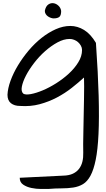

<svg xmlns="http://www.w3.org/2000/svg" viewBox="-20 -694 685 1240"><path d="M387.7 440.4Q425.8 439.5 450.7 427.7Q475.6 416 490.7 396Q505.9 376 512.2 349.6Q518.6 323.2 517.6 292Q516.6 273.4 517.1 235.4Q517.6 197.3 518.6 149.4Q519.5 101.6 520.5 49.3Q521.5 -2.9 522.5 -50.8Q523.4 -98.6 523.4 -136.2Q523.4 -173.8 522.5 -193.4Q487.3 -161.1 443.4 -126.5Q399.4 -91.8 347.7 -64.5Q295.9 -37.1 236.3 -21Q176.8 -4.9 109.4 -9.8Q73.2 -9.8 50.8 -27.3Q28.3 -44.9 28.3 -82Q30.3 -124 48.3 -173.3Q66.4 -222.7 96.2 -272Q126 -321.3 165 -367.7Q204.1 -414.1 248.5 -449.2Q293 -484.4 340.3 -505.4Q387.7 -526.4 434.1 -526.4Q480.5 -526.4 522.9 -500.5Q565.4 -474.6 599.6 -417Q613.3 -219.7 617.2 -75.2Q621.1 69.3 616.2 171.4Q611.3 273.4 598.1 337.9Q585 402.3 564.5 440.4Q543.9 478.5 516.1 495.1Q488.3 511.7 453.6 517.1Q418.9 522.5 377.9 522.5Q336.9 522.5 291 526.4Q274.4 526.4 244.1 526.4Q213.9 526.4 183.1 520Q152.3 513.7 129.9 498.5Q107.4 483.4 107.4 454.1ZM429.7 -442.4Q391.6 -442.4 350.6 -419.9Q309.6 -397.5 271 -363.3Q232.4 -329.1 200.2 -287.1Q168 -245.1 147.5 -205.6Q127 -166 121.1 -134.3Q115.2 -102.5 130.9 -88.9Q145.5 -80.1 179.7 -86.4Q213.9 -92.8 255.9 -110.4Q297.9 -127.9 342.8 -156.2Q387.7 -184.6 424.8 -218.8Q461.9 -252.9 485.8 -292Q509.8 -331.1 509.8 -371.1Q509.8 -385.7 502.4 -398.9Q495.1 -412.1 483.9 -421.9Q472.7 -431.6 458.5 -437Q444.3 -442.4 429.7 -442.4ZM269.5 -624Q275.4 -653.3 291.5 -664.6Q307.6 -675.8 325.2 -673.3Q342.8 -670.9 357.4 -657.2Q372.1 -643.6 375 -623Q375 -593.8 362.8 -584.5Q350.6 -575.2 326.2 -575.2Q318.4 -575.2 308.6 -578.6Q298.8 -582 290 -587.9Q281.2 -593.8 275.4 -603Q269.5 -612.3 269.5 -624Z"/></svg>

Font: Architects Daughter-petzku
Style: Regular
Weight: 400
Designer: Kimberly Geswein
Foundry: Kimberly Geswein
Version: Version 1.000 2010 initial release